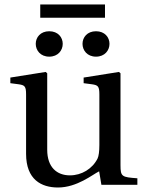

<svg xmlns="http://www.w3.org/2000/svg" viewBox="-20 -822 646 854"><path d="M347 -627C347 -598 368 -570 407 -570C446 -570 467 -598 467 -627C467 -656 446 -683 407 -683C368 -683 347 -656 347 -627ZM139 -627C139 -598 160 -570 199 -570C238 -570 259 -598 259 -627C259 -656 238 -683 199 -683C160 -683 139 -656 139 -627ZM26 -452 64 -447C90 -443 96 -438 96 -402V-138C96 -23 164 12 238 12C323 12 392 -46 421 -60L431 0H591V-29C522 -34 516 -36 516 -87V-496L509 -502L352 -477V-452L390 -447C416 -443 422 -438 422 -402V-177C422 -149 419 -127 414 -117C391 -71 343 -42 291 -42C233 -42 190 -78 190 -156V-496L183 -502L26 -477ZM159 -743H447V-802H159Z"/></svg>

Font: Lingua Franca
Style: Regular
Weight: 400
Version: Version 1.19